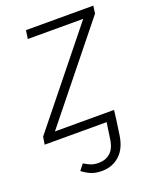

<svg xmlns="http://www.w3.org/2000/svg" viewBox="-146 -599 700 879"><g transform="rotate(-20 204.5 -159.5)"><path d="M413 -485 56 -41H344L339 0L328 77Q319 139 283.5 171Q248 203 197 203Q166 203 144 193.5Q122 184 103 169L126 140Q143 151 158.5 157Q174 163 196 163Q230 163 253 142.5Q276 122 282 75L293 0H-9L-3 -37L354 -481H84L90 -522H418Z"/></g></svg>

Font: Fira Sans ExtraLight
Style: Italic
Weight: 275
Italic angle: -8°
Designer: Carrois Corporate & Edenspiekermann AG
Foundry: Carrois Corporate GbR & Edenspiekermann AG
Version: Version 4.203